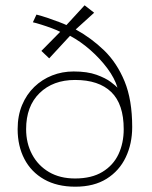

<svg xmlns="http://www.w3.org/2000/svg" viewBox="-20 -692 575 724"><path d="M46.5 -205Q46.5 -255.5 63.2 -295.8Q80 -336 109.2 -364.2Q138.5 -392.5 176.5 -407.5Q214.5 -422.5 257.5 -422.5Q309.5 -422.5 344 -410Q378.5 -397.5 397.8 -382.8Q417 -368 423 -361.5Q412.5 -397 385 -434Q357.5 -471 320.5 -503.5Q283.5 -536 244 -557L165.5 -472L136 -500L207 -572Q195.5 -578 175.5 -585.5Q155.5 -593 135.5 -599.2Q115.5 -605.5 104 -608L117.5 -637Q137.5 -632 160.8 -624Q184 -616 203.2 -608.8Q222.5 -601.5 230.5 -597.5L299 -672L335 -644L265.5 -581Q324.5 -548.5 372.8 -501.8Q421 -455 449.8 -385.2Q478.5 -315.5 478.5 -213Q478.5 -150 454.2 -99Q430 -48 382.2 -18Q334.5 12 264 12Q195 12 146.2 -15.8Q97.5 -43.5 72 -92.5Q46.5 -141.5 46.5 -205ZM78.5 -205Q78.5 -152 101 -109.8Q123.5 -67.5 164.8 -43.2Q206 -19 263 -19Q325.5 -19 366.2 -43.8Q407 -68.5 426.8 -110.5Q446.5 -152.5 446.5 -205Q446.5 -299.5 399.5 -345Q352.5 -390.5 263 -390.5Q180 -390.5 129.2 -341Q78.5 -291.5 78.5 -205Z"/></svg>

Font: League Spartan Thin Thin
Style: Regular
Weight: 250
Version: Version 2.002